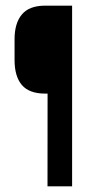

<svg xmlns="http://www.w3.org/2000/svg" viewBox="-20 -659 324 679"><path d="M139.5 -328Q83.5 -328 57.5 -358.2Q31.5 -388.5 31.5 -447V-520.5Q31.5 -577 57.5 -608Q83.5 -639 139.5 -639H177.5V-328ZM235 0H148L148.5 -639H235Z"/></svg>

Font: Anek Tamil Condensed Medium
Style: Regular
Weight: 500
Width: 3
Designer: Aadarsh Rajan (Tamil), Yesha Goshar (Latin)
Foundry: Ek Type
Version: Version 1.003